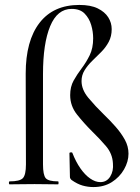

<svg xmlns="http://www.w3.org/2000/svg" viewBox="-20 -746 567 777"><path d="M358 11Q336 11 314.5 5Q293 -1 269 -18Q267 -20 265 -23Q263 -26 263 -30L261 -126Q261 -129 266.5 -129.5Q272 -130 273 -127Q287 -91 305.5 -64.5Q324 -38 345 -23.5Q366 -9 386 -9Q412 -9 426 -31.5Q440 -54 437 -85Q435 -124 409 -154.5Q383 -185 352 -215Q320 -247 292 -282Q264 -317 264 -361Q264 -395 278 -420Q292 -445 310.5 -469.5Q329 -494 343 -522.5Q357 -551 357 -591Q357 -618 349 -645Q341 -672 322.5 -691Q304 -710 270 -710Q212 -710 183 -640Q154 -570 154 -446V-81Q154 -38 165 -25Q176 -12 215 -12Q217 -12 217 -6Q217 0 215 0Q190 0 167 -0.5Q144 -1 120 -1Q92 -1 66 -0.5Q40 0 19 0Q16 0 16 -6Q16 -12 19 -12Q60 -12 72.5 -25Q85 -38 85 -81L84 -448Q84 -581 140 -653.5Q196 -726 301 -726Q347 -726 375.5 -712Q404 -698 418 -676Q432 -654 432 -628Q432 -599 420 -576.5Q408 -554 389.5 -535.5Q371 -517 353 -499.5Q335 -482 322.5 -462Q310 -442 310 -418Q310 -383 338 -349.5Q366 -316 400 -283Q425 -259 447.5 -233.5Q470 -208 485 -181Q500 -154 500 -124Q500 -92 482 -60.5Q464 -29 432.5 -9Q401 11 358 11Z"/></svg>

Font: Cormorant Medium
Style: Regular
Weight: 500
Designer: Christian Thalmann (Catharsis Fonts)
Foundry: Catharsis Fonts
Version: Version 4.000